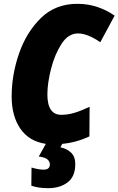

<svg xmlns="http://www.w3.org/2000/svg" viewBox="-20 -745 620 1005"><path d="M232 240Q294 240 334 209.5Q374 179 374 114Q374 75 352 54Q330 33 296 26L306 8Q380 1 448 -31L449 -186Q407 -166 371.5 -155Q336 -144 301 -144Q228 -144 228 -251Q228 -309 247 -384Q266 -459 301.5 -514.5Q337 -570 388 -570Q438 -570 505 -524L580 -663Q541 -691 491 -708Q441 -725 385 -725Q270 -725 194 -650.5Q118 -576 79.5 -464.5Q41 -353 41 -240Q41 -138 86.5 -71.5Q132 -5 220 8L183 74Q217 79 229 90Q241 101 241 115Q241 143 209 143Q182 143 145 132L144 227Q180 240 232 240Z"/></svg>

Font: Noto Sans Display SemiCondensed Black
Style: Italic
Weight: 900
Width: 4
Designer: Monotype Design team
Foundry: Monotype Imaging Inc.
Version: 1.000